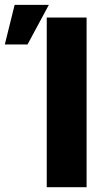

<svg xmlns="http://www.w3.org/2000/svg" viewBox="-20 -780 435 800"><path d="M340.8 0H174.8V-707H340.8ZM41 -759.8H183.6L94.7 -594.7H0Z"/></svg>

Font: Pretendard JP ExtraBold
Style: Regular
Weight: 800
Designer: Base glyphs from Inter by Rasmus Andersson; Hangeul glyphs from Noto Sans CJK(Source Han Sans) by Jang Soo-young and Kan
Foundry: Kil Hyung-jin
Version: Version 1.309